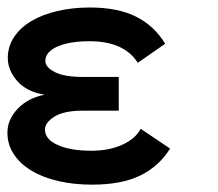

<svg xmlns="http://www.w3.org/2000/svg" viewBox="-20 -486 586 517"><path d="M1 -330.1Q1 -360.8 18.1 -386.5Q35.2 -412.1 64.7 -429.4Q94.2 -446.8 134.5 -456.3Q174.8 -465.8 222.2 -465.8Q296.9 -465.8 345.9 -441.4Q395 -417 424.8 -368.2L351.1 -316.9Q314 -375 221.2 -375Q167 -375 134.5 -360.6Q102.1 -346.2 102.1 -321.8Q102.1 -305.2 127.4 -292Q152.8 -278.8 204.1 -278.8H299.8V-188H203.1Q151.9 -188 126.5 -171.9Q101.1 -155.8 101.1 -137.2Q101.1 -110.8 135.5 -95.5Q169.9 -80.1 226.1 -80.1Q273.9 -80.1 309.6 -96.4Q345.2 -112.8 358.9 -139.2L438 -85.9Q407.2 -37.1 356.7 -12.9Q306.2 11.2 228 11.2Q179.2 11.2 137.7 1.7Q96.2 -7.8 65.7 -25.9Q35.2 -43.9 17.6 -70.1Q0 -96.2 0 -128.9Q0 -164.1 27.6 -193.1Q55.2 -222.2 100.1 -231Q51.8 -238.8 26.4 -267.8Q1 -296.9 1 -330.1Z"/></svg>

Font: Anonymous Pro
Style: Bold
Weight: 700
Monospace: yes
Designer: Mark Simonson
Version: Version 1.003